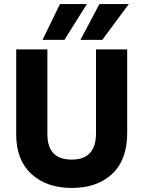

<svg xmlns="http://www.w3.org/2000/svg" viewBox="-20 -918 708 948"><path d="M608 -261Q608 -129 534 -59.5Q460 10 334 10Q210 10 135 -59Q60 -128 60 -254V-674H214V-255Q214 -130 334 -130Q454 -130 454 -260V-674H608ZM485 -721H377L471 -898H616ZM298 -721H190L276 -898H409Z"/></svg>

Font: Hind Guntur
Style: Bold
Weight: 700
Designer: Manushi Parikh, Hitesh Malaviya
Foundry: Indian Type Foundry
Version: Version 1.002;PS 1.0;hotconv 1.0.86;makeotf.lib2.5.63406; tt